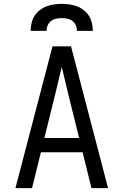

<svg xmlns="http://www.w3.org/2000/svg" viewBox="-20 -975 640 995"><path d="M60 0 188 -490 252 -735H348L412 -490L540 0H454L408 -186H192L146 0ZM210 -260H390L333 -490Q325 -525 316.5 -559.5Q308 -594 300 -628Q292 -594 283.5 -559.5Q275 -525 267 -490ZM139 -815Q139 -835 143.5 -855Q148 -875 158.5 -892Q169 -909 185.5 -922Q202 -935 220.5 -942Q239 -949 259.5 -952Q280 -955 300 -955Q320 -955 340.5 -952Q361 -949 379.5 -942Q398 -935 414.5 -922Q431 -909 441.5 -892Q452 -875 456.5 -855Q461 -835 461 -815H379Q379 -830 373 -843.5Q367 -857 355.5 -866Q344 -875 329.5 -878Q315 -881 300 -881Q285 -881 270.5 -878Q256 -875 244.5 -866Q233 -857 227 -843.5Q221 -830 221 -815Z"/></svg>

Font: Iosevka Meiseki Sans
Style: Regular
Weight: 400
Monospace: yes
Designer: Belleve Invis
Foundry: Belleve Invis
Version: Version 11.2.6; ttfautohint (v1.8.4)